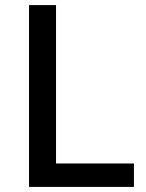

<svg xmlns="http://www.w3.org/2000/svg" viewBox="-20 -734 573 754"><path d="M94 0V-714H200V-92H506V0Z"/></svg>

Font: Noto Sans Syriac Medium
Style: Regular
Weight: 500
Designer: Patrick Giasson and the Monotype Design Team
Foundry: Monotype Imaging Inc.
Version: Version 3.000; ttfautohint (v1.8.4.7-5d5b)